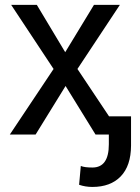

<svg xmlns="http://www.w3.org/2000/svg" viewBox="-20 -548 571 782"><path d="M245.6 -335.4 362.8 -528.3H468.3L295.4 -267.1L473.6 0H369.1L247.1 -197.8L125 0H20L198.2 -267.1L25.4 -528.3H129.9ZM513.7 -74.2V45.4Q513.2 127.4 471.7 170.4Q430.2 213.4 356.4 213.4Q327.6 213.4 302.2 204.6L309.1 127.9Q323.7 134.3 356.4 134.3Q423.3 134.3 423.3 39.6V-74.2Z"/></svg>

Font: SteelSelectRoboto
Style: Roboto-Regular
Weight: 400
Designer: Google
Version: Version 2.137; 2017